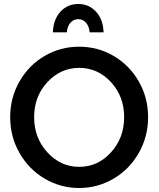

<svg xmlns="http://www.w3.org/2000/svg" viewBox="-20 -937 796 962"><path d="M315 -775H245Q247 -839 282.5 -878Q318 -917 372 -917Q426 -917 461.5 -878Q497 -839 499 -775H429Q427 -804 411.5 -822.5Q396 -841 372 -841Q348 -841 332.5 -822.5Q317 -804 315 -775ZM31 -350Q31 -448 78 -529.5Q125 -611 204 -657Q283 -703 376.5 -703Q470 -703 549 -657Q628 -611 675 -529.5Q722 -448 722 -350Q722 -252 675 -170Q628 -88 548.5 -41.5Q469 5 376.5 5Q284 5 204.5 -41.5Q125 -88 78 -170Q31 -252 31 -350ZM377 -597Q284 -597 217.5 -525.5Q151 -454 151 -350Q151 -246 217.5 -173.5Q284 -101 377 -101Q470 -101 536 -173.5Q602 -246 602 -350Q602 -454 536 -525.5Q470 -597 377 -597Z"/></svg>

Font: Steamflix Grotesk
Style: Regular
Weight: 400
Designer: Julieta Ulanovsky
Foundry: Julieta Ulanovsky
Version: Version 4.000;PS 004.000;hotconv 1.0.88;makeotf.lib2.5.64775